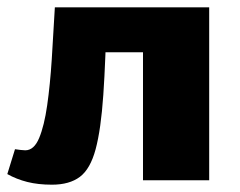

<svg xmlns="http://www.w3.org/2000/svg" viewBox="-27 -493 655 525"><path d="M115 12Q77 12 47.5 4.5Q18 -3 -7 -17L14 -85Q21 -84 29 -83Q37 -82 42 -82Q66 -82 80 -115.5Q94 -149 102 -205Q110 -261 114.5 -330.5Q119 -400 123 -473H265Q262 -328 255.5 -233.5Q249 -139 234.5 -85Q220 -31 191.5 -9.5Q163 12 115 12ZM364 0V-473H545V0ZM183 -350V-473H441V-350Z"/></svg>

Font: Ysabeau SC Black
Style: Regular
Weight: 900
Designer: Christian Thalmann (Catharsis Fonts)
Version: Version 2.001;gftools[0.9.30]; featfreeze: smcp